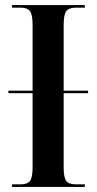

<svg xmlns="http://www.w3.org/2000/svg" viewBox="-20 -734 379 754"><path d="M27 0V-10H61Q87 -10 97.5 -23Q108 -36 108 -77V-368H13V-378H108V-636Q108 -677 97.5 -690.5Q87 -704 61 -704H27V-714H313V-704H278Q251 -704 240.5 -690.5Q230 -677 230 -636V-378H326V-368H230V-77Q230 -36 240.5 -23Q251 -10 278 -10H313V0Z"/></svg>

Font: Noto Serif Display Condensed SemiBold
Style: Regular
Weight: 600
Width: 3
Designer: Monotype Design Team
Foundry: Monotype Imaging Inc.
Version: Version 2.009